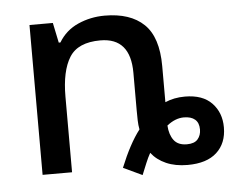

<svg xmlns="http://www.w3.org/2000/svg" viewBox="-46 -602 843 688"><g transform="rotate(-5 376.0 -258.5)"><path d="M372 0Q406 -84 443 -132Q440 -147 439.5 -164.5Q439 -182 439 -201V-336Q439 -462 331 -462Q250 -462 219.5 -413Q189 -364 189 -272V0H83V-539H167L182 -467H188Q213 -509 258 -529Q303 -549 354 -549Q446 -549 495 -502Q544 -455 544 -351V-221Q576 -235 615 -235Q679 -235 712 -200.5Q745 -166 745 -113Q745 -56 709 -23Q673 10 604 10Q560 10 527 -4.5Q494 -19 474 -45Q465 -29 457 -9.5Q449 10 440 32ZM608 -64Q635 -64 647 -78Q659 -92 659 -113Q659 -137 645 -149Q631 -161 605 -161Q574 -161 544 -137Q546 -104 561 -84Q576 -64 608 -64Z"/></g></svg>

Font: Noto Sans Medium
Style: Regular
Weight: 500
Designer: Monotype Design Team
Foundry: Monotype Imaging Inc.
Version: Version 2.007